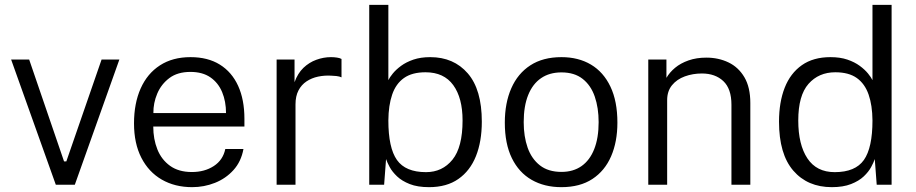

<svg xmlns="http://www.w3.org/2000/svg" viewBox="-20 -763 3782 793"><path d="M473 -517 289 0H210.5L26 -517H100.5L244.5 -96.5H254L399.5 -517Z M613 -240.5Q613 -188.5 630 -146Q647 -103.5 682.5 -78Q718 -52.5 772.5 -52.5Q825 -52.5 863 -77.2Q901 -102 910.5 -147.5H985.5Q976 -95.5 944.2 -60.5Q912.5 -25.5 867.8 -7.8Q823 10 773.5 10Q702.5 10 648.2 -21.2Q594 -52.5 563.8 -111.5Q533.5 -170.5 533.5 -253.5Q533.5 -336 561 -397.8Q588.5 -459.5 640.8 -493.2Q693 -527 767 -527Q838.5 -527 888 -496.2Q937.5 -465.5 963.5 -408.5Q989.5 -351.5 989.5 -272.5V-240.5ZM613.5 -296H913.5Q913.5 -344 897.5 -382.5Q881.5 -421 849 -443.5Q816.5 -466 766.5 -466Q713.5 -466 679.8 -440.8Q646 -415.5 629.5 -376.5Q613 -337.5 613.5 -296Z M1122.5 0V-517H1196.5V-423.5Q1209.5 -460 1233.2 -482.8Q1257 -505.5 1286.8 -516.2Q1316.5 -527 1347 -527Q1359.5 -527 1371.5 -525.2Q1383.5 -523.5 1390.5 -519.5V-443.5Q1382.5 -447.5 1369.2 -449Q1356 -450.5 1347 -450.5Q1319.5 -452 1293.5 -446.5Q1267.5 -441 1246.2 -427Q1225 -413 1212.8 -389.5Q1200.5 -366 1200.5 -332V0Z M1752 10Q1704.5 10 1672.2 -2.8Q1640 -15.5 1620 -34.5Q1600 -53.5 1589.5 -73Q1579 -92.5 1574.5 -106L1566.5 0H1505V-743H1584V-432Q1589.5 -443.5 1602.5 -459.5Q1615.5 -475.5 1636.5 -491Q1657.5 -506.5 1687.5 -516.8Q1717.5 -527 1757 -527Q1854 -527 1912 -460Q1970 -393 1970 -260.5Q1970 -179 1945.8 -118.2Q1921.5 -57.5 1873.2 -23.8Q1825 10 1752 10ZM1739.5 -52Q1807 -52 1848.8 -103.5Q1890.5 -155 1890.5 -265.5Q1890.5 -358.5 1852 -411.5Q1813.5 -464.5 1737.5 -464.5Q1682 -464.5 1648.5 -440.8Q1615 -417 1599.8 -372.5Q1584.5 -328 1584 -265.5Q1584 -152.5 1619.5 -102.2Q1655 -52 1739.5 -52Z M2298.5 10Q2228.5 10 2175.8 -20.2Q2123 -50.5 2094 -110Q2065 -169.5 2065 -256.5Q2065 -337.5 2091.8 -398.5Q2118.5 -459.5 2170.5 -493.2Q2222.5 -527 2299 -527Q2369 -527 2420.8 -496.2Q2472.5 -465.5 2501.2 -405.2Q2530 -345 2530 -256.5Q2530 -177.5 2504 -117.5Q2478 -57.5 2426.8 -23.8Q2375.5 10 2298.5 10ZM2299 -53Q2347.5 -53 2381.8 -77Q2416 -101 2434.2 -147Q2452.5 -193 2452.5 -258.5Q2452.5 -317.5 2436.5 -364Q2420.5 -410.5 2386.5 -437.2Q2352.5 -464 2299 -464Q2249.5 -464 2214.8 -440.2Q2180 -416.5 2161.5 -370.5Q2143 -324.5 2143 -258.5Q2143 -199.5 2159.2 -153.2Q2175.5 -107 2210 -80Q2244.5 -53 2299 -53Z M2657.5 0V-517H2732.5V-441.5Q2745.5 -464 2768.2 -483Q2791 -502 2823.8 -513.5Q2856.5 -525 2897.5 -525Q2947.5 -525 2988.8 -505.2Q3030 -485.5 3054.5 -444Q3079 -402.5 3079 -337.5V0H3001V-330.5Q3001 -396.5 2967.5 -428Q2934 -459.5 2879 -459.5Q2841.5 -459.5 2808.5 -447.5Q2775.5 -435.5 2755.5 -411Q2735.5 -386.5 2735.5 -349.5V0Z M3415.5 10Q3315.5 10 3256.5 -58.2Q3197.5 -126.5 3197.5 -260.5Q3197.5 -341 3221 -400.8Q3244.5 -460.5 3291.8 -493.8Q3339 -527 3410 -527Q3450 -527 3480 -516.8Q3510 -506.5 3531 -491Q3552 -475.5 3565 -459.5Q3578 -443.5 3583.5 -432V-743H3662.5V0H3601L3593 -106Q3588.5 -92.5 3578 -73Q3567.5 -53.5 3547.5 -34.5Q3527.5 -15.5 3495 -2.8Q3462.5 10 3415.5 10ZM3427.5 -52Q3512.5 -52 3548 -102.2Q3583.5 -152.5 3583.5 -265.5Q3583 -328 3567.5 -372.5Q3552 -417 3518.8 -440.8Q3485.5 -464.5 3430 -464.5Q3361.5 -464.5 3319.2 -416.5Q3277 -368.5 3277 -265.5Q3277 -165.5 3314.8 -108.8Q3352.5 -52 3427.5 -52Z"/></svg>

Font: Public Sans Light
Style: Regular
Weight: 300
Designer: The Public Sans Project Authors: Dan O. Williams and USWDS (Libre Franklin designed by Pablo Impallari and Rodrigo Fuenz
Version: Version 1.007